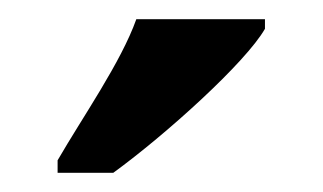

<svg xmlns="http://www.w3.org/2000/svg" viewBox="-20 -786 336 200"><path d="M40 -619V-606H98C153 -646 236 -721 256 -756V-766H122C106 -721 66 -664 40 -619Z"/></svg>

Font: Noto Serif Sinhala ExtraCondensed
Style: Bold
Weight: 700
Width: 2
Designer: Jelle Bosma - Monotype Design Team
Foundry: Monotype Imaging Inc.
Version: Version 2.007